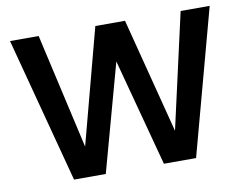

<svg xmlns="http://www.w3.org/2000/svg" viewBox="-76 -806 1165 911"><g transform="rotate(-10 506.0 -350.0)"><path d="M210 0 25 -700H163L289 -145L436 -700H579L722 -145L847 -700H987L798 0H643L505 -517L363 0Z"/></g></svg>

Font: HostGroteskBold
Style: Bold
Weight: 700
Designer: Doukan Karapınar based on Poppins by Indian Type Foundry, Jonny Pinhorn
Foundry: Element Type
Version: Version 1.001; ttfautohint (v1.8.4.7-5d5b)